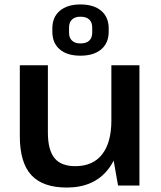

<svg xmlns="http://www.w3.org/2000/svg" viewBox="-20 -833 724 862"><path d="M195 -238Q195 -160 224.5 -123.5Q254 -87 318 -87Q397 -87 438.5 -140Q480 -193 480 -292L528 -367V-301Q528 -151 464 -71Q400 9 280 9Q172 9 120.5 -47Q69 -103 69 -222V-540H195ZM606 0H510L480 -170V-540H606ZM341 -583Q281 -583 248 -611.5Q215 -640 215 -691V-705Q215 -756 248.5 -784.5Q282 -813 341 -813Q401 -813 434.5 -784.5Q468 -756 468 -705V-691Q468 -640 434.5 -611.5Q401 -583 341 -583ZM341 -638Q367 -638 380.5 -650.5Q394 -663 394 -686V-709Q394 -733 380.5 -745.5Q367 -758 341 -758Q317 -758 303.5 -745.5Q290 -733 290 -709V-686Q290 -663 303.5 -650.5Q317 -638 341 -638Z"/></svg>

Font: Pathway Extreme 28pt SemiBold
Style: Regular
Weight: 600
Designer: Eduardo Rodriguez Tunni
Foundry: Eduardo Rodriguez Tunni
Version: Version 1.001;gftools[0.9.26]